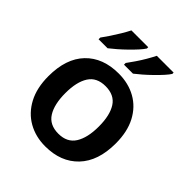

<svg xmlns="http://www.w3.org/2000/svg" viewBox="-212 -899 1042 1042"><g transform="rotate(45 308.5 -378.0)"><path d="M567 -272Q567 -137 497 -63.5Q427 10 307 10Q233 10 175 -23Q117 -56 83.5 -119Q50 -182 50 -272Q50 -407 119.5 -479.5Q189 -552 310 -552Q385 -552 443 -519.5Q501 -487 534 -424.5Q567 -362 567 -272ZM180 -272Q180 -186 210.5 -137.5Q241 -89 309 -89Q376 -89 406.5 -137.5Q437 -186 437 -272Q437 -358 406.5 -405.5Q376 -453 308 -453Q241 -453 210.5 -405.5Q180 -358 180 -272ZM517 -756Q509 -743 491 -723Q473 -703 450.5 -681Q428 -659 405 -639Q382 -619 365 -606H296V-619Q310 -638 327.5 -663.5Q345 -689 361 -716.5Q377 -744 388 -766H517ZM322 -756Q314 -743 296 -723Q278 -703 255.5 -681Q233 -659 210 -639Q187 -619 170 -606H101V-619Q115 -638 132 -663.5Q149 -689 165.5 -716.5Q182 -744 193 -766H322Z"/></g></svg>

Font: Noto Sans Canadian Aboriginal SemiBold
Style: Regular
Weight: 600
Designer: Monotype Design Team, Typotheque's Kevin King
Foundry: Monotype Imaging Inc.
Version: Version 2.004; ttfautohint (v1.8.4.7-5d5b)